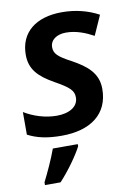

<svg xmlns="http://www.w3.org/2000/svg" viewBox="-87 -609 632 887"><g transform="rotate(-10 229.0 -165.5)"><path d="M167 10C302 10 389 -52 389 -171C389 -245 340 -284 273 -321C212 -353 194 -370 194 -400C194 -435 226 -456 268 -456C317 -456 360 -438 397 -418L438 -510C388 -537 330 -552 266 -552C143 -552 68 -491 68 -387C68 -318 106 -280 177 -240C245 -202 262 -185 262 -153C262 -110 220 -85 161 -85C106 -85 52 -103 9 -129V-23C51 -1 99 10 167 10ZM51 208V221H124C168 174 213 110 233 71V61H116C101 104 70 171 51 208Z"/></g></svg>

Font: Noto Sans SemiBold
Style: Italic
Weight: 600
Italic angle: -12°
Designer: Monotype Design Team
Foundry: Monotype Imaging Inc.
Version: Version 2.013